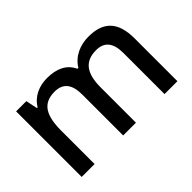

<svg xmlns="http://www.w3.org/2000/svg" viewBox="-83 -832 1116 1116"><g transform="rotate(-45 474.5 -274.5)"><path d="M687 -549C619 -549 553 -521 518 -462H510C483 -521 427 -549 346 -549C282 -549 221 -523 188 -467H182L167 -539H83V0H189V-272C189 -394 221 -462 322 -462C391 -462 424 -420 424 -337V0H529V-290C529 -401 567 -462 663 -462C732 -462 764 -420 764 -337V0H870V-351C870 -490 808 -549 687 -549Z"/></g></svg>

Font: Noto Sans Gujarati Medium
Style: Regular
Weight: 500
Designer: Jelle Bosma - Monotype Design Team, Universal Thirst
Foundry: Monotype Imaging Inc.
Version: Version 2.106